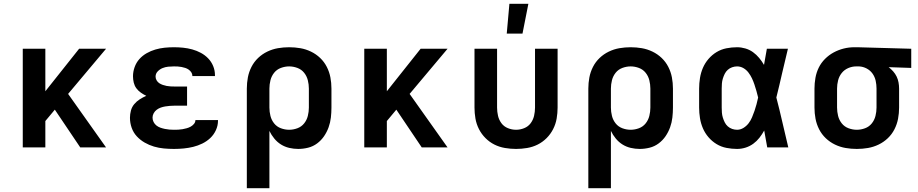

<svg xmlns="http://www.w3.org/2000/svg" viewBox="-20 -777 4840 1012"><path d="M403 0 269 -199 219 -139V0H100V-520H219V-296L397 -520H539L339 -282L539 0Z M897 8Q870 8 843.5 5.5Q817 3 791.5 -4.5Q766 -12 742.5 -25.5Q719 -39 701 -58.5Q683 -78 674 -103.5Q665 -129 665 -156Q665 -175 670 -194Q675 -213 687.5 -228Q700 -243 716.5 -253.5Q733 -264 751 -272Q736 -279 722 -289Q708 -299 698.5 -312Q689 -325 685 -341.5Q681 -358 681 -375Q681 -399 689.5 -423Q698 -447 714.5 -465.5Q731 -484 753 -496.5Q775 -509 799 -516Q823 -523 847.5 -525.5Q872 -528 897 -528Q921 -528 945.5 -525.5Q970 -523 993.5 -516.5Q1017 -510 1038.5 -498.5Q1060 -487 1077 -469.5Q1094 -452 1103.5 -429Q1113 -406 1113 -381V-376H994V-377Q994 -387 988.5 -395.5Q983 -404 974.5 -410Q966 -416 956.5 -419Q947 -422 937 -424Q927 -426 917 -426.5Q907 -427 897 -427Q882 -427 866.5 -425.5Q851 -424 836.5 -418Q822 -412 811 -400.5Q800 -389 800 -373Q800 -363 805.5 -353.5Q811 -344 819.5 -338.5Q828 -333 838 -329.5Q848 -326 858.5 -324Q869 -322 879.5 -321.5Q890 -321 900 -321H966V-220H900Q888 -220 875.5 -219Q863 -218 851 -216Q839 -214 827.5 -210Q816 -206 806 -198.5Q796 -191 790 -180Q784 -169 784 -157Q784 -145 789.5 -134Q795 -123 804.5 -115.5Q814 -108 825.5 -104Q837 -100 849 -97.5Q861 -95 873 -94Q885 -93 897 -93Q908 -93 919.5 -93.5Q931 -94 942 -96Q953 -98 964 -101Q975 -104 985 -109.5Q995 -115 1002.5 -124Q1010 -133 1010 -144H1129V-141Q1129 -115 1118 -91Q1107 -67 1088.5 -49.5Q1070 -32 1046.5 -20.5Q1023 -9 998.5 -3Q974 3 948.5 5.5Q923 8 897 8Z M1281 215V-310Q1281 -340 1286.5 -369Q1292 -398 1305.5 -424.5Q1319 -451 1340.5 -471.5Q1362 -492 1389 -505Q1416 -518 1445 -523Q1474 -528 1504 -528Q1534 -528 1563 -523Q1592 -518 1619 -505Q1646 -492 1667.5 -471.5Q1689 -451 1702.5 -424.5Q1716 -398 1721.5 -369Q1727 -340 1727 -310V-210Q1727 -184 1724 -157.5Q1721 -131 1712 -106Q1703 -81 1688 -59Q1673 -37 1651.5 -21Q1630 -5 1604 1.5Q1578 8 1552 8Q1528 8 1504.5 2.5Q1481 -3 1461 -15.5Q1441 -28 1425.5 -47Q1410 -66 1400 -87V215ZM1504 -93Q1526 -93 1547.5 -101Q1569 -109 1583 -126.5Q1597 -144 1602.5 -166Q1608 -188 1608 -210V-310Q1608 -332 1602.5 -354Q1597 -376 1583 -393.5Q1569 -411 1547.5 -419Q1526 -427 1504 -427Q1482 -427 1460.5 -419Q1439 -411 1425 -393.5Q1411 -376 1405.5 -354Q1400 -332 1400 -310V-210Q1400 -188 1405.5 -166Q1411 -144 1425 -126.5Q1439 -109 1460.5 -101Q1482 -93 1504 -93Z M2203 0 2069 -199 2019 -139V0H1900V-520H2019V-296L2197 -520H2339L2139 -282L2339 0Z M2700 8Q2671 8 2641.5 3Q2612 -2 2586 -15Q2560 -28 2539 -49Q2518 -70 2504.5 -96.5Q2491 -123 2486 -152Q2481 -181 2481 -210V-520H2600V-210Q2600 -188 2605 -166.5Q2610 -145 2623 -127.5Q2636 -110 2657 -101.5Q2678 -93 2700 -93Q2722 -93 2743 -101.5Q2764 -110 2777 -127.5Q2790 -145 2795 -166.5Q2800 -188 2800 -210V-520H2919V-210Q2919 -181 2914 -152Q2909 -123 2895.5 -96.5Q2882 -70 2861 -49Q2840 -28 2814 -15Q2788 -2 2758.5 3Q2729 8 2700 8ZM2651 -600 2665 -757H2765L2734 -600Z M3081 215V-310Q3081 -340 3086.5 -369Q3092 -398 3105.5 -424.5Q3119 -451 3140.5 -471.5Q3162 -492 3189 -505Q3216 -518 3245 -523Q3274 -528 3304 -528Q3334 -528 3363 -523Q3392 -518 3419 -505Q3446 -492 3467.5 -471.5Q3489 -451 3502.5 -424.5Q3516 -398 3521.5 -369Q3527 -340 3527 -310V-210Q3527 -184 3524 -157.5Q3521 -131 3512 -106Q3503 -81 3488 -59Q3473 -37 3451.5 -21Q3430 -5 3404 1.5Q3378 8 3352 8Q3328 8 3304.5 2.5Q3281 -3 3261 -15.5Q3241 -28 3225.5 -47Q3210 -66 3200 -87V215ZM3304 -93Q3326 -93 3347.5 -101Q3369 -109 3383 -126.5Q3397 -144 3402.5 -166Q3408 -188 3408 -210V-310Q3408 -332 3402.5 -354Q3397 -376 3383 -393.5Q3369 -411 3347.5 -419Q3326 -427 3304 -427Q3282 -427 3260.5 -419Q3239 -411 3225 -393.5Q3211 -376 3205.5 -354Q3200 -332 3200 -310V-210Q3200 -188 3205.5 -166Q3211 -144 3225 -126.5Q3239 -109 3260.5 -101Q3282 -93 3304 -93Z M3865 8Q3837 8 3809 2.5Q3781 -3 3757 -17.5Q3733 -32 3714.5 -53.5Q3696 -75 3685 -100.5Q3674 -126 3669.5 -154Q3665 -182 3665 -210V-310Q3665 -338 3669.5 -366Q3674 -394 3685 -419.5Q3696 -445 3714.5 -466.5Q3733 -488 3757 -502.5Q3781 -517 3809 -522.5Q3837 -528 3865 -528Q3887 -528 3909 -521.5Q3931 -515 3949 -502Q3967 -489 3981.5 -471.5Q3996 -454 4007 -435Q4011 -456 4014.5 -477.5Q4018 -499 4022 -520H4133Q4117 -456 4102.5 -391.5Q4088 -327 4072 -263Q4089 -198 4104 -132Q4119 -66 4135 0H4024Q4020 -22 4016 -44.5Q4012 -67 4008 -89Q3997 -69 3983 -51Q3969 -33 3950.5 -19.5Q3932 -6 3910 1Q3888 8 3865 8ZM3865 -93Q3883 -93 3899 -103Q3915 -113 3926 -127.5Q3937 -142 3944 -159Q3951 -176 3957 -193Q3963 -210 3967.5 -227.5Q3972 -245 3976 -263Q3972 -280 3967 -297.5Q3962 -315 3956.5 -331.5Q3951 -348 3943.5 -364Q3936 -380 3925 -394.5Q3914 -409 3898.5 -418Q3883 -427 3865 -427Q3852 -427 3839 -422.5Q3826 -418 3816 -409Q3806 -400 3800 -388Q3794 -376 3790 -363Q3786 -350 3785 -336.5Q3784 -323 3784 -310V-210Q3784 -197 3785 -183.5Q3786 -170 3790 -157Q3794 -144 3800 -132Q3806 -120 3816 -111Q3826 -102 3839 -97.5Q3852 -93 3865 -93Z M4496 8Q4466 8 4437 3Q4408 -2 4381 -15Q4354 -28 4332.5 -48.5Q4311 -69 4297.5 -95.5Q4284 -122 4278.5 -151Q4273 -180 4273 -210V-310Q4273 -338 4278 -366.5Q4283 -395 4295.5 -420.5Q4308 -446 4328.5 -466.5Q4349 -487 4374 -500.5Q4399 -514 4426.5 -521Q4454 -528 4483 -528H4500L4783 -520V-419L4664 -423Q4677 -413 4688 -400.5Q4699 -388 4706 -373.5Q4713 -359 4716 -342.5Q4719 -326 4719 -310V-210Q4719 -180 4713.5 -151Q4708 -122 4694.5 -95.5Q4681 -69 4659.5 -48.5Q4638 -28 4611 -15Q4584 -2 4555 3Q4526 8 4496 8ZM4496 -93Q4518 -93 4539.5 -101Q4561 -109 4575 -126.5Q4589 -144 4594.5 -166Q4600 -188 4600 -210V-310Q4600 -331 4595.5 -351.5Q4591 -372 4579 -389Q4567 -406 4548 -416Q4529 -426 4508 -427H4493Q4471 -427 4450.5 -418Q4430 -409 4416.5 -392Q4403 -375 4397.5 -353.5Q4392 -332 4392 -310V-210Q4392 -188 4397.5 -166Q4403 -144 4417 -126.5Q4431 -109 4452.5 -101Q4474 -93 4496 -93Z"/></svg>

Font: R Plex Mono
Style: Bold
Weight: 700
Monospace: yes
Designer: Belleve Invis
Foundry: Belleve Invis
Version: Version 31.8.0